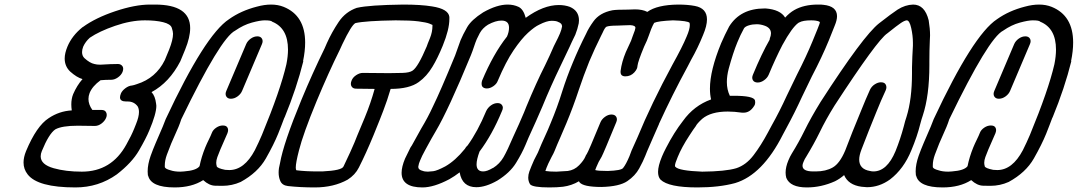

<svg xmlns="http://www.w3.org/2000/svg" viewBox="-20 -820 4715 840"><path d="M310 0Q145 0 101 -57Q83 -80 83 -109Q83 -132 94 -159Q140 -269 193 -303Q239 -334 294 -337Q292 -351 292 -363Q292 -388 300 -408Q317 -447 341 -474Q316 -481 287 -507Q263 -530 263 -564Q263 -587 275 -616Q295 -664 341 -701L343 -702Q398 -742 484.5 -771Q571 -800 636 -800H658Q812 -800 812 -697Q812 -657 790 -603L769 -552Q721 -459 643 -417Q659 -400 663 -366Q664 -362 664 -357Q664 -322 633 -249Q619 -215 588 -161.5Q557 -108 491 -57Q411 0 310 0ZM338 -69Q468 -69 533 -188Q555 -227 567 -257L575 -277Q588 -309 588 -330Q588 -345 582 -355Q566 -376 539 -376H532Q505 -376 505 -394Q505 -401 509 -411Q514 -423 528.5 -434Q543 -445 558 -446Q565 -447 579 -452Q662 -478 701 -557L720 -603Q737 -646 737 -672Q737 -682 731.5 -698.5Q726 -715 693.5 -723Q661 -731 614 -731Q553 -731 483.5 -707Q414 -683 373 -655Q354 -638 344 -616Q339 -603 339 -592Q339 -576 349 -566Q373 -544 393 -540Q403 -537 419 -537Q466 -540 496 -540Q509 -540 516 -530Q519 -525 519 -519Q519 -513 516 -505Q510 -491 495.5 -481Q481 -471 467 -471Q441 -471 420 -469Q384 -443 372 -413Q367 -400 367 -387Q367 -363 384 -339H424Q439 -339 444 -329Q447 -324 447 -317Q447 -311 444 -304Q438 -290 424 -279.5Q410 -269 395 -269L320 -270Q251 -270 222 -254Q194 -235 163 -159Q158 -147 158 -136Q158 -100 215 -84Q268 -69 338 -69Z M990 -388Q976 -388 970 -398Q967 -403 967 -409Q967 -415 970 -422L1057 -627Q1063 -641 1077 -651Q1091 -661 1106 -661Q1120 -661 1126 -651Q1129 -646 1129 -640Q1129 -634 1126 -627L1039 -422Q1033 -408 1019 -398Q1005 -388 990 -388ZM744 0Q640 0 628 -52Q627 -52 627 -53Q626 -61 626 -70Q626 -101 639 -138Q649 -166 661 -194L692 -266L705 -299Q877 -667 982 -736Q1034 -773 1104 -791Q1137 -800 1166 -800Q1196 -800 1221 -790Q1315 -752 1315 -634Q1315 -597 1306 -553L1307 -552Q1278 -435 1225 -306L1224 -305Q1218 -290 1211.5 -272Q1205 -254 1197 -235Q1178 -188 1143 -126.5Q1108 -65 1033 -24Q995 -7 953 -7Q948 -7 921.5 -7.5Q895 -8 869 -32Q819 0 744 0ZM785 -70Q839 -74 853 -93Q861 -133 878 -175Q885 -192 893.5 -209Q902 -226 907 -239Q912 -252 926 -261.5Q940 -271 955 -271Q970 -271 975 -262Q978 -257 978 -251Q978 -245 975 -237L944 -166Q940 -155 931 -133Q926 -119 926 -108Q926 -101 928 -94V-93Q930 -84 965 -77L983 -76Q1049 -76 1095 -163Q1112 -197 1126 -230Q1207 -426 1233 -539Q1240 -574 1240 -603Q1240 -697 1171 -725Q1167 -731 1138 -731Q1118 -731 1081.5 -721Q1045 -711 1009 -686Q945 -654 773 -298Q768 -282 761 -265L729 -192Q721 -172 710 -143Q701 -118 701 -97V-89Q703 -81 726 -75Q743 -69 769 -69Z M1357 0Q1293 0 1240 -6Q1214 -9 1206 -29Q1199 -45 1199 -65Q1199 -84 1205 -106Q1220 -193 1299 -384Q1347 -500 1400 -608Q1405 -619 1410 -631Q1432 -680 1462 -724.5Q1492 -769 1542 -786H1543Q1595 -798 1744 -800Q1822 -800 1870 -792Q1942 -781 1946 -746V-737Q1946 -691 1917 -620Q1894 -564 1872 -528Q1847 -486 1812 -461Q1771 -431 1689 -431Q1674 -380 1657 -336Q1647 -309 1614 -228Q1581 -148 1550 -87Q1534 -55 1501 -34Q1440 0 1357 0ZM1390 -70Q1476 -74 1483 -92Q1517 -163 1531 -197L1543 -227L1576 -306Q1602 -369 1619 -431L1538 -432Q1524 -432 1518 -442Q1515 -447 1515 -453Q1515 -460 1518 -467Q1523 -481 1538 -491Q1553 -501 1567 -501L1682 -500L1741 -501Q1772 -502 1785 -511Q1809 -527 1847 -617Q1849 -624 1861 -653Q1872 -680 1872 -707V-711Q1871 -712 1858 -717Q1845 -722 1811 -726.5Q1777 -731 1711 -731Q1579 -729 1535 -719Q1518 -711 1478 -627L1467 -603Q1417 -502 1365 -377Q1306 -234 1288 -162Q1274 -108 1274 -87Q1274 -78 1277 -75Q1316 -70 1371 -70Z M1828 0Q1737 0 1737 -64Q1737 -90 1752 -126L1776 -175L1782 -184Q1805 -226 1823 -258Q1852 -306 1874 -354Q1906 -419 1971 -577L1995 -644Q2005 -668 2023.5 -700.5Q2042 -733 2094 -766Q2154 -800 2201 -800Q2227 -800 2248.5 -790Q2270 -780 2280 -742Q2357 -798 2425 -798Q2451 -798 2473 -790Q2513 -773 2513 -731Q2513 -725 2512 -718Q2507 -693 2497 -668Q2490 -653 2482 -637L2472 -615Q2452 -572 2432 -531Q2389 -442 2353 -354Q2327 -293 2292 -217L2279 -186Q2264 -150 2237.5 -107Q2211 -64 2156 -30Q2105 -1 2064 -1Q2002 -1 1991 -66Q1969 -49 1946 -36Q1878 0 1828 0ZM1852 -69Q1859 -69 1875.5 -71Q1892 -73 1928 -92Q1972 -117 2014 -169Q2018 -177 2026 -184Q2070 -245 2107 -334Q2114 -349 2128 -359Q2142 -369 2157 -369Q2171 -369 2177 -359Q2180 -354 2180 -349Q2180 -342 2176 -334Q2133 -230 2078 -157Q2065 -122 2065 -101Q2065 -70 2094 -70Q2111 -70 2136 -85H2137Q2166 -103 2183 -132.5Q2200 -162 2225 -221Q2252 -279 2273 -329L2283 -354Q2326 -458 2365 -535Q2385 -576 2403 -618Q2426 -663 2430 -674Q2437 -691 2439 -704V-705Q2439 -718 2422 -724Q2414 -729 2393 -729Q2372 -729 2339 -712Q2319 -703 2290 -676.5Q2261 -650 2227 -600Q2193 -550 2158 -467Q2153 -453 2138.5 -443Q2124 -433 2110 -433Q2095 -433 2089 -443Q2087 -448 2087 -454Q2087 -460 2089 -467Q2138 -584 2198 -660Q2207 -680 2207 -699Q2207 -730 2174 -730Q2148 -730 2115 -712Q2091 -697 2079 -675Q2073 -664 2066 -649Q2060 -635 2054 -616.5Q2048 -598 2040 -578Q1941 -338 1887 -247Q1868 -215 1847 -176L1841 -165Q1825 -136 1818 -118Q1812 -105 1810 -91V-89Q1810 -78 1827 -73H1828Q1837 -69 1852 -69Z M2414 -69 2464 -72Q2493 -76 2513.5 -97Q2534 -118 2541 -135Q2543 -141 2547 -146Q2554 -156 2607 -285Q2613 -299 2627 -309Q2641 -319 2655 -319Q2670 -319 2676 -309Q2679 -304 2679 -298Q2679 -292 2676 -285Q2621 -151 2612 -134Q2598 -112 2589 -89Q2586 -82 2584 -76Q2596 -72 2639 -72Q2698 -74 2706 -85Q2719 -101 2734 -137L2743 -161Q2756 -189 2769 -219Q2829 -365 2922 -537Q2966 -616 2984 -660Q2998 -692 2998 -711Q2998 -716 2997 -720Q2989 -729 2924 -731Q2859 -728 2842 -720Q2836 -710 2829 -693Q2822 -675 2818 -663Q2814 -651 2810 -642L2798 -616Q2771 -551 2769 -532Q2769 -526 2766 -519Q2763 -512 2755 -503Q2739 -486 2716 -486Q2695 -486 2695 -505V-509Q2700 -549 2718 -592L2741 -642Q2744 -649 2747 -659Q2750 -669 2754 -678Q2758 -687 2759 -694Q2760 -696 2760 -698Q2760 -709 2737 -710Q2720 -710 2706 -709Q2692 -708 2681 -708Q2645 -708 2633 -703Q2626 -699 2616 -676L2610 -664Q2582 -608 2558 -551Q2533 -489 2512 -426Q2488 -353 2458 -281Q2445 -249 2431.5 -219Q2418 -189 2406 -159Q2402 -149 2393 -133Q2376 -100 2371 -86L2366 -72Q2384 -69 2414 -69ZM2383 0Q2310 0 2299 -14Q2291 -27 2291 -43Q2291 -56 2296 -70L2305 -93Q2314 -117 2333 -152L2336 -159Q2349 -191 2363 -221Q2377 -251 2389 -281Q2418 -350 2440 -421Q2460 -484 2486 -546Q2512 -609 2544 -672Q2555 -697 2576 -726Q2603 -764 2659 -775Q2676 -778 2729 -778Q2743 -779 2758 -779Q2791 -779 2812 -768Q2855 -799 2947 -800Q2989 -800 3020 -794Q3073 -784 3073 -735Q3073 -707 3056 -667Q3033 -610 3004 -559L2989 -530Q2921 -405 2863 -278V-277Q2850 -249 2837.5 -219Q2825 -189 2811 -158L2803 -138Q2794 -115 2776.5 -83Q2759 -51 2724.5 -27.5Q2690 -4 2612 -2Q2531 -2 2515 -23L2513 -27Q2481 -8 2443 -3Q2418 0 2383 0Z M3052 -69Q3154 -70 3201 -84Q3244 -98 3276.5 -140.5Q3309 -183 3340 -241L3355 -269Q3391 -333 3422 -401L3467 -494Q3507 -572 3535 -640Q3547 -669 3557 -694Q3567 -719 3567 -722Q3567 -724 3563 -726Q3551 -731 3529 -731Q3493 -731 3477 -722L3473 -720Q3445 -700 3403 -623Q3373 -565 3343 -493Q3337 -479 3323 -469Q3309 -459 3295 -459Q3280 -459 3274 -469Q3271 -474 3271 -480Q3271 -486 3274 -493Q3312 -585 3347 -646L3348 -652Q3353 -664 3353 -674Q3353 -697 3327 -707Q3308 -714 3291 -714Q3272 -714 3256 -709Q3240 -704 3235 -696Q3219 -667 3206 -635Q3187 -589 3168 -519Q3160 -488 3160 -461Q3160 -428 3173 -401H3190Q3277 -401 3283 -381Q3284 -377 3284 -373Q3284 -367 3282 -361L3279 -356Q3261 -327 3233 -327H3227Q3192 -332 3164 -332Q3090 -332 3052 -300Q3029 -279 3024 -268Q3014 -255 2996 -227Q2962 -175 2945 -133Q2933 -105 2933 -95Q2933 -91 2935 -90Q2950 -73 3052 -69ZM3031 0Q2905 0 2870 -34L2869 -35Q2859 -47 2859 -68Q2859 -94 2876 -135Q2883 -152 2894 -173Q2929 -241 2968 -291Q3016 -358 3091 -385Q3086 -406 3086 -432Q3086 -512 3135 -631Q3151 -668 3170 -704Q3219 -783 3325 -783H3330Q3394 -778 3415 -743Q3434 -764 3455 -776Q3497 -800 3558 -800Q3578 -800 3581 -799H3582Q3642 -793 3642 -749Q3642 -732 3632 -708L3606 -643Q3576 -570 3532 -486Q3511 -444 3489 -397Q3457 -327 3420 -259L3405 -231Q3316 -55 3196 -19Q3126 0 3031 0Z M3947 -731Q3936 -730 3918 -717Q3907 -710 3862 -674Q3818 -645 3631 -358Q3593 -297 3566 -241Q3541 -190 3507 -134Q3501 -126 3495 -111Q3491 -102 3491 -95Q3491 -70 3538 -70H3549Q3593 -70 3623.5 -87.5Q3654 -105 3678 -162Q3705 -234 3749 -340Q3767 -385 3786 -427Q3793 -442 3807 -451Q3821 -460 3834 -460Q3850 -460 3855 -450Q3858 -445 3858 -438Q3858 -432 3855 -425Q3834 -380 3814 -330Q3780 -247 3749 -166Q3739 -140 3739 -122Q3739 -80 3786 -72Q3794 -70 3801 -70Q3861 -70 3898 -159Q3919 -211 3934 -267Q3940 -292 3946 -309Q3970 -386 3970 -499V-525Q3971 -572 3974 -620V-633Q3974 -664 3966.5 -697.5Q3959 -731 3947 -731ZM3975 -800Q4026 -800 4043 -731Q4049 -695 4049 -665Q4049 -654 4048 -643Q4046 -598 4046 -552V-535Q4046 -401 4017 -314Q4012 -300 4006 -277Q3993 -224 3967 -162Q3934 -81 3874 -35Q3827 -1 3773 -1L3749 -3Q3691 -11 3673 -54Q3655 -38 3633 -27Q3573 0 3510 0Q3437 0 3420 -42Q3417 -53 3417 -65Q3417 -89 3429 -118Q3436 -135 3444 -148Q3475 -198 3499 -247Q3528 -306 3570 -374Q3757 -664 3826 -718Q3881 -761 3907 -778Q3940 -799 3975 -800Z M4350 -388Q4336 -388 4330 -398Q4327 -403 4327 -409Q4327 -415 4330 -422L4417 -627Q4423 -641 4437 -651Q4451 -661 4466 -661Q4480 -661 4486 -651Q4489 -646 4489 -640Q4489 -634 4486 -627L4399 -422Q4393 -408 4379 -398Q4365 -388 4350 -388ZM4104 0Q4000 0 3988 -52Q3987 -52 3987 -53Q3986 -61 3986 -70Q3986 -101 3999 -138Q4009 -166 4021 -194L4052 -266L4065 -299Q4237 -667 4342 -736Q4394 -773 4464 -791Q4497 -800 4526 -800Q4556 -800 4581 -790Q4675 -752 4675 -634Q4675 -597 4666 -553L4667 -552Q4638 -435 4585 -306L4584 -305Q4578 -290 4571.5 -272Q4565 -254 4557 -235Q4538 -188 4503 -126.5Q4468 -65 4393 -24Q4355 -7 4313 -7Q4308 -7 4281.5 -7.5Q4255 -8 4229 -32Q4179 0 4104 0ZM4145 -70Q4199 -74 4213 -93Q4221 -133 4238 -175Q4245 -192 4253.5 -209Q4262 -226 4267 -239Q4272 -252 4286 -261.5Q4300 -271 4315 -271Q4330 -271 4335 -262Q4338 -257 4338 -251Q4338 -245 4335 -237L4304 -166Q4300 -155 4291 -133Q4286 -119 4286 -108Q4286 -101 4288 -94V-93Q4290 -84 4325 -77L4343 -76Q4409 -76 4455 -163Q4472 -197 4486 -230Q4567 -426 4593 -539Q4600 -574 4600 -603Q4600 -697 4531 -725Q4527 -731 4498 -731Q4478 -731 4441.5 -721Q4405 -711 4369 -686Q4305 -654 4133 -298Q4128 -282 4121 -265L4089 -192Q4081 -172 4070 -143Q4061 -118 4061 -97V-89Q4063 -81 4086 -75Q4103 -69 4129 -69Z"/></svg>

Font: Bubblez Graffiti
Style: Italic
Weight: 400
Italic angle: -22.5°
Designer: GGBotNet
Foundry: GGBotNet
Version: 1.00